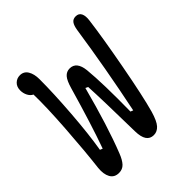

<svg xmlns="http://www.w3.org/2000/svg" viewBox="-207 -886 1034 1034"><g transform="rotate(-45 310.0 -369.0)"><path d="M105 12Q70.5 12 55.2 -15.2Q40 -42.5 44.5 -87Q58 -199.5 69 -358.5Q80 -517.5 77.5 -612.5Q61.5 -620 52 -638.5Q42.5 -657 42.5 -678.5Q42.5 -706 59 -722Q75.5 -738 99 -738Q128.5 -738 143.8 -712.8Q159 -687.5 159 -648Q159 -540.5 148 -395Q137 -249.5 120 -149L135 -143Q182.5 -275 245 -492Q258 -538 274 -556.2Q290 -574.5 314.5 -574.5Q366 -574.5 374 -501.5Q385 -390 382 -178.5L397 -172.5Q452.5 -441 489.5 -691Q494 -721 504.5 -735.5Q515 -750 535.5 -750Q559 -750 568 -731.5Q577 -713 572.5 -681Q558.5 -569.5 523 -378.8Q487.5 -188 462 -97Q446 -42 426.8 -20.8Q407.5 0.5 381.5 0.5Q325.5 0.5 324 -85.5Q320 -333 314.5 -433L300 -440Q239 -209 181 -62Q166.5 -24.5 149.2 -6.2Q132 12 105 12Z"/></g></svg>

Font: Monaspace Radon
Style: Regular
Weight: 400
Designer: Riley Cran & the Lettermatic Team
Foundry: Lettermatic
Version: Version 1.000 (Monaspace Radon)